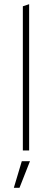

<svg xmlns="http://www.w3.org/2000/svg" viewBox="-20 -718 248 916"><path d="M89 -688 119 -698V0H89ZM123 51 73 178H46L84 51Z"/></svg>

Font: Roundo ExtraLight
Style: Regular
Weight: 250
Designer: Namrata Goyal (Gurmukhi), Shiva Nallaperumal (Latin)
Foundry: Indian Type Foundry
Version: Version 1.000;PS 1.0;hotconv 1.0.88;makeotf.lib2.5.647800